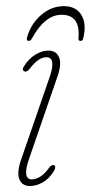

<svg xmlns="http://www.w3.org/2000/svg" viewBox="-20 -597 295 624"><path d="M84 -14Q95 -14 109 -21.8Q123 -29.5 139 -51Q148.5 -64 156.5 -59.5Q160 -57.5 159.2 -51.5Q158.5 -45.5 154.5 -40Q139 -15.5 118.5 -4Q98 7.5 77.5 7.5Q52 7.5 43 -14.2Q34 -36 49 -79.5L141 -345.5Q152 -376.5 149.8 -393.8Q147.5 -411 131 -411Q118 -411 105.2 -402.5Q92.5 -394 75 -372Q66 -361 58 -365.5Q50 -371 59.5 -384Q74 -406.5 95 -419.5Q116 -432.5 137.5 -432.5Q163 -432.5 172 -410.5Q181 -388.5 166.5 -347.5L74 -79.5Q51.5 -14 84 -14ZM180 -549Q126 -549 84 -472.5Q79.5 -464 73.5 -464Q65 -464 68 -476Q81 -520.5 114.2 -548.8Q147.5 -577 187.5 -577Q227.5 -577 244.8 -547.8Q262 -518.5 250.5 -472.5Q248.5 -464 241.5 -464Q234.5 -464 235 -472.5Q242 -549 180 -549Z"/></svg>

Font: Fraunces 144pt S100 Thin
Style: Italic
Weight: 100
Italic angle: -16°
Version: Version 1.000; ttfautohint (v1.8.3)